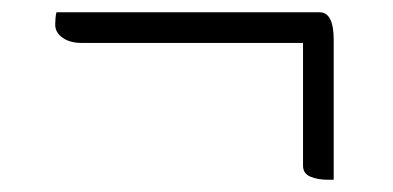

<svg xmlns="http://www.w3.org/2000/svg" viewBox="-20 -430 640 313"><path d="M72 -410H501Q524 -410 524 -365V-137H514Q498 -137 486 -142Q474 -147 474 -160V-360H113Q94 -360 82 -368.5Q70 -377 70 -390Q70 -395 70.5 -400.5Q71 -406 72 -410Z"/></svg>

Font: Recursive Mn Csl St Lt
Style: Regular
Weight: 300
Monospace: yes
Version: Version 1.079;hotconv 1.0.112;makeotfexe 2.5.65598; ttfautoh